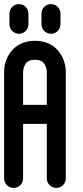

<svg xmlns="http://www.w3.org/2000/svg" viewBox="-20 -916 404 936"><path d="M228.5 -751.4C254 -751.4 274.8 -772.1 274.8 -797.6V-849.7C274.8 -875.3 254.1 -896 228.5 -896C202.9 -896 182.2 -875.3 182.2 -849.7V-797.7C182.2 -772.1 202.9 -751.4 228.5 -751.4ZM72.3 -751.4C97.9 -751.4 118.6 -772.1 118.6 -797.6V-849.7C118.6 -875.3 97.9 -896 72.3 -896C46.7 -896 26 -875.3 26 -849.7V-797.7C26 -772.1 46.7 -751.4 72.3 -751.4ZM254.5 0.1C280.1 0.1 300.8 -20.6 300.8 -46.2V-358.5V-566.8C300.8 -627.3 260.8 -717.2 150.4 -717.2C40 -717.2 0 -627.3 0 -566.8V-358.5V-46.2C0 -20.6 20.7 0.2 46.3 0.2C71.9 0.2 92.6 -20.5 92.6 -46.1V-312.3H208.2V-46.2C208.2 -20.6 228.9 0.1 254.5 0.1ZM92.6 -404.8V-566.7C92.6 -566.9 93.2 -583.1 100.7 -598.1C106.8 -610.4 118.1 -624.6 150.4 -624.6C181.7 -624.6 192.9 -611.5 199.1 -600C207.6 -584.3 208.2 -566.8 208.2 -566.8V-404.8Z"/></svg>

Font: Cactron
Style: Regular
Weight: 400
Version: Version 1.0